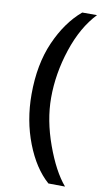

<svg xmlns="http://www.w3.org/2000/svg" viewBox="-107 -841 619 1101"><g transform="rotate(10 202.5 -290.0)"><path d="M258 209Q176 137 125 5.5Q74 -126 74 -278Q74 -453 131.5 -583.5Q189 -714 279 -790H365Q282 -703 235 -561Q188 -419 188 -278Q188 -148 239 -7Q290 134 355 210Z"/></g></svg>

Font: Oakes Grotesk Bold
Style: Italic
Weight: 700
Italic angle: -8°
Designer: Samuel Oakes
Foundry: Samuel Oakes
Version: Version 1.000;PS 001.000;hotconv 1.0.88;makeotf.lib2.5.64775